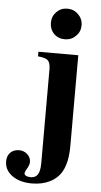

<svg xmlns="http://www.w3.org/2000/svg" viewBox="-110 -714 501 949"><g transform="rotate(5 140.5 -239.0)"><path d="M258.8 -452.1V-2Q258.8 78.6 232.9 125Q212.9 160.6 174.3 179.9Q135.7 199.2 85 199.2Q24.9 199.2 -12.9 171.9Q-50.8 144.5 -50.8 101.1Q-50.8 73.7 -34.4 57.4Q-18.1 41 8.8 41Q32.7 41 49.8 56.6Q66.9 72.3 66.9 94.2Q66.9 109.4 54.2 129.9Q44.9 147.5 44.9 151.9Q44.9 159.2 53.7 164.1Q62.5 168.9 76.2 168.9Q101.1 168.9 112.1 151.1Q123 133.3 123 94.2V-371.1Q122.6 -403.3 110.1 -414.8Q97.7 -426.3 61 -429.2V-452.1ZM185.1 -676.8Q217.3 -676.8 239.7 -654.5Q262.2 -632.3 262.2 -600.1Q262.2 -568.8 239.7 -546.9Q217.3 -524.9 185.1 -524.9Q152.3 -524.9 131.1 -546.4Q109.9 -567.9 109.9 -601.1Q109.9 -632.8 131.8 -654.8Q153.8 -676.8 185.1 -676.8Z"/></g></svg>

Font: Accordance
Style: Bold
Weight: 700
Version: Version 1.2 (build January 31, 2020) Miklal Software Solutio